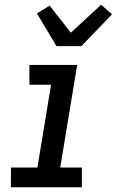

<svg xmlns="http://www.w3.org/2000/svg" viewBox="-20 -796 496 816"><path d="M26 0 27 -84H139L197 -436H105V-520H308L236 -84H328V0ZM220 -600 137 -739 191 -772 281 -657 410 -776 456 -735 326 -600Z"/></svg>

Font: Iosevka Custom Medium Oblique
Style: Regular
Weight: 500
Italic angle: -9°
Designer: Belleve Invis
Foundry: Belleve Invis
Version: Version 27.0.1